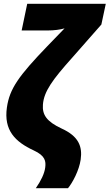

<svg xmlns="http://www.w3.org/2000/svg" viewBox="-20 -780 572 1002"><path d="M167 202H335C359 173 393 109 401 53C411 -16 390 -69 302 -109C223 -146 200 -181 204 -234C209 -303 255 -365 356 -478L509 -652L532 -760H122L93 -621H230C260 -621 294 -625 317 -632L227 -539C77 -383 30 -317 16 -219C-1 -100 59 -40 156 5C217 33 220 62 216 94C212 126 194 163 167 202Z"/></svg>

Font: Noto Sans SemiCondensed Black
Style: Italic
Weight: 900
Width: 4
Italic angle: -12°
Designer: Monotype Design Team
Foundry: Monotype Imaging Inc.
Version: Version 2.013